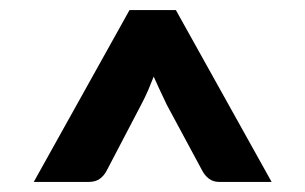

<svg xmlns="http://www.w3.org/2000/svg" viewBox="-20 -747 605 381"><path d="M47 -386 237 -727H329L519 -386H415Q403 -386 394.5 -392.5Q386 -399 381 -409L311 -539Q301 -560 294.5 -574Q288 -588 285 -595Q280 -582 274 -568Q268 -554 260 -539L192 -409Q187 -399 178.5 -392.5Q170 -386 156 -386Z"/></svg>

Font: Aleo ExtraBold
Style: Regular
Weight: 800
Designer: Alessio Laiso
Foundry: Alessio Laiso
Version: Version 2.001;gftools[0.9.29]